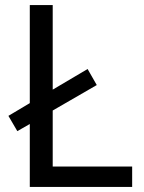

<svg xmlns="http://www.w3.org/2000/svg" viewBox="-20 -734 564 754"><path d="M97 0V-247L48 -219L13 -279L97 -329V-714H187V-382L324 -463L360 -400L187 -300V-80H499V0Z"/></svg>

Font: Noto Sans Tifinagh Air
Style: Regular
Weight: 400
Designer: JamraPatel
Foundry: JamraPatel LLC
Version: Version 2.006; ttfautohint (v1.8.4.7-5d5b)